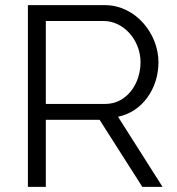

<svg xmlns="http://www.w3.org/2000/svg" viewBox="-20 -730 693 750"><path d="M89 0H159V-262H369L536 0H615L441 -274C536 -293 599 -384 599 -487C599 -597 511 -710 389 -710H89ZM159 -324V-648H385C463 -648 529 -573 529 -487C529 -403 475 -324 391 -324Z"/></svg>

Font: FIGSv2-sans-serif
Style: Regular
Weight: 400
Designer: Matt McInerney, Pablo Impallari, Rodrigo Fuenzalida,Mirko Velimirovic
Foundry: Matt McInerney, Pablo Impallari, Rodrigo Fuenzalida
Version: Version 4.021;hotconv 1.0.109;makeotfexe 2.5.65596